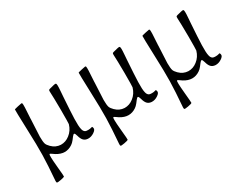

<svg xmlns="http://www.w3.org/2000/svg" viewBox="-84 -947 1980 1577"><g transform="rotate(-30 906.5 -158.5)"><path d="M172.9 181.6Q174.8 179.7 166 88.9Q159.2 14.6 159.2 -5.9Q158.2 -34.2 163.1 -37.1Q167 -40 182.6 -28.3Q262.7 33.2 335 -2Q354.5 -11.7 367.7 -24.4Q380.9 -37.1 402.3 -66.4Q415 -83 421.9 -80.6Q428.7 -78.1 435.5 -53.7Q444.3 -20.5 459 -5.4Q473.6 9.8 499 11.7Q529.3 13.7 558.6 -5.9Q587.9 -25.4 582 -43.9Q579.1 -54.7 577.1 -55.7Q575.2 -56.6 566.4 -53.7Q554.7 -49.8 537.1 -49.8Q518.6 -49.8 510.7 -53.7Q494.1 -62.5 489.3 -87.9Q482.4 -115.2 484.4 -185.5Q486.3 -247.1 496.1 -391.6Q497.1 -405.3 499 -429.7Q502.9 -479.5 502 -492.2Q502 -509.8 495.1 -512.7Q490.2 -514.6 470.7 -509.8Q461.9 -506.8 456.1 -505.9Q428.7 -500 424.3 -496.6Q419.9 -493.2 420.9 -478.5Q423.8 -433.6 424.8 -305.7Q424.8 -179.7 422.9 -170.9Q407.2 -117.2 366.2 -85.9Q328.1 -55.7 282.2 -56.6Q234.4 -58.6 198.2 -94.7Q177.7 -115.2 171.9 -130.9Q165 -151.4 165 -200.2Q166 -236.3 172.9 -360.4Q172.9 -362.3 172.9 -367.2Q177.7 -448.2 178.7 -469.7Q179.7 -501 177.7 -507.8Q176.8 -513.7 169.9 -513.7Q165 -513.7 133.3 -506.3Q101.6 -499 99.6 -497.1Q97.7 -495.1 104.5 -298.8Q110.4 -151.4 108.4 -59.6Q106.4 31.2 94.7 176.8Q93.8 191.4 97.7 195.3Q101.6 199.2 134.3 193.4Q167 187.5 172.9 181.6Z M777.3 181.6Q779.3 179.7 770.5 88.9Q763.7 14.6 763.7 -5.9Q762.7 -34.2 767.6 -37.1Q771.5 -40 787.1 -28.3Q867.2 33.2 939.5 -2Q959 -11.7 972.2 -24.4Q985.4 -37.1 1006.8 -66.4Q1019.5 -83 1026.4 -80.6Q1033.2 -78.1 1040 -53.7Q1048.8 -20.5 1063.5 -5.4Q1078.1 9.8 1103.5 11.7Q1133.8 13.7 1163.1 -5.9Q1192.4 -25.4 1186.5 -43.9Q1183.6 -54.7 1181.6 -55.7Q1179.7 -56.6 1170.9 -53.7Q1159.2 -49.8 1141.6 -49.8Q1123 -49.8 1115.2 -53.7Q1098.6 -62.5 1093.8 -87.9Q1086.9 -115.2 1088.9 -185.5Q1090.8 -247.1 1100.6 -391.6Q1101.6 -405.3 1103.5 -429.7Q1107.4 -479.5 1106.4 -492.2Q1106.4 -509.8 1099.6 -512.7Q1094.7 -514.6 1075.2 -509.8Q1066.4 -506.8 1060.5 -505.9Q1033.2 -500 1028.8 -496.6Q1024.4 -493.2 1025.4 -478.5Q1028.3 -433.6 1029.3 -305.7Q1029.3 -179.7 1027.3 -170.9Q1011.7 -117.2 970.7 -85.9Q932.6 -55.7 886.7 -56.6Q838.9 -58.6 802.7 -94.7Q782.2 -115.2 776.4 -130.9Q769.5 -151.4 769.5 -200.2Q770.5 -236.3 777.3 -360.4Q777.3 -362.3 777.3 -367.2Q782.2 -448.2 783.2 -469.7Q784.2 -501 782.2 -507.8Q781.2 -513.7 774.4 -513.7Q769.5 -513.7 737.8 -506.3Q706.1 -499 704.1 -497.1Q702.1 -495.1 709 -298.8Q714.8 -151.4 712.9 -59.6Q710.9 31.2 699.2 176.8Q698.2 191.4 702.1 195.3Q706.1 199.2 738.8 193.4Q771.5 187.5 777.3 181.6Z M1381.8 181.6Q1383.8 179.7 1375 88.9Q1368.2 14.6 1368.2 -5.9Q1367.2 -34.2 1372.1 -37.1Q1376 -40 1391.6 -28.3Q1471.7 33.2 1543.9 -2Q1563.5 -11.7 1576.7 -24.4Q1589.8 -37.1 1611.3 -66.4Q1624 -83 1630.9 -80.6Q1637.7 -78.1 1644.5 -53.7Q1653.3 -20.5 1668 -5.4Q1682.6 9.8 1708 11.7Q1738.3 13.7 1767.6 -5.9Q1796.9 -25.4 1791 -43.9Q1788.1 -54.7 1786.1 -55.7Q1784.2 -56.6 1775.4 -53.7Q1763.7 -49.8 1746.1 -49.8Q1727.5 -49.8 1719.7 -53.7Q1703.1 -62.5 1698.2 -87.9Q1691.4 -115.2 1693.4 -185.5Q1695.3 -247.1 1705.1 -391.6Q1706.1 -405.3 1708 -429.7Q1711.9 -479.5 1710.9 -492.2Q1710.9 -509.8 1704.1 -512.7Q1699.2 -514.6 1679.7 -509.8Q1670.9 -506.8 1665 -505.9Q1637.7 -500 1633.3 -496.6Q1628.9 -493.2 1629.9 -478.5Q1632.8 -433.6 1633.8 -305.7Q1633.8 -179.7 1631.8 -170.9Q1616.2 -117.2 1575.2 -85.9Q1537.1 -55.7 1491.2 -56.6Q1443.4 -58.6 1407.2 -94.7Q1386.7 -115.2 1380.9 -130.9Q1374 -151.4 1374 -200.2Q1375 -236.3 1381.8 -360.4Q1381.8 -362.3 1381.8 -367.2Q1386.7 -448.2 1387.7 -469.7Q1388.7 -501 1386.7 -507.8Q1385.7 -513.7 1378.9 -513.7Q1374 -513.7 1342.3 -506.3Q1310.5 -499 1308.6 -497.1Q1306.6 -495.1 1313.5 -298.8Q1319.3 -151.4 1317.4 -59.6Q1315.4 31.2 1303.7 176.8Q1302.7 191.4 1306.6 195.3Q1310.5 199.2 1343.3 193.4Q1376 187.5 1381.8 181.6Z"/></g></svg>

Font: Bpmf GenWan Min R
Style: R
Weight: 400
Foundry: But Ko
Version: Version 1.320